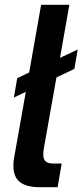

<svg xmlns="http://www.w3.org/2000/svg" viewBox="-20 -783 345 803"><path d="M216 -459 163 -160Q161 -151 161 -136Q161 -117 171 -108Q181 -99 205 -99H238L221 0H147Q92 0 64 -21Q36 -42 36 -90Q36 -110 40 -129L88 -399L38 -375L52 -456L102 -480L152 -763H270L231 -541L305 -576L291 -495Z"/></svg>

Font: Open Sauce Sans SemiBold Italic
Style: Regular
Weight: 600
Italic angle: -10°
Designer: Alfredo Marco Pradil
Foundry: Creative Sauce Fz LLC
Version: Version 1.477